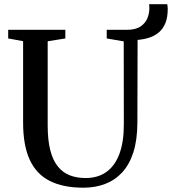

<svg xmlns="http://www.w3.org/2000/svg" viewBox="-20 -885 818 914"><path d="M377.5 8.5Q280.5 8.5 216.8 -23.8Q153 -56 121.5 -124.5Q90 -193 90 -301.5V-689L19 -702V-743H291V-702L207 -688.5V-288.5Q207 -217.5 219.5 -169.2Q232 -121 255.8 -92Q279.5 -63 312.8 -50.2Q346 -37.5 387.5 -37.5Q446.5 -37.5 487.2 -67Q528 -96.5 549 -154Q570 -211.5 569.5 -295L569 -688L488 -702V-743H583Q625.5 -743 649 -759Q672.5 -775 681.8 -798.5Q691 -822 691 -845Q691 -852 690.8 -856.8Q690.5 -861.5 689.5 -865H776Q777 -860 777.8 -854.5Q778.5 -849 778.5 -843.5Q778.5 -803.5 767.8 -776.2Q757 -749 737.5 -732Q718 -715 691.8 -706.2Q665.5 -697.5 635 -695L634 -299.5Q633.5 -218 614.8 -159.8Q596 -101.5 561.5 -64.2Q527 -27 480 -9.2Q433 8.5 377.5 8.5Z"/></svg>

Font: Merriweather 60pt Medium
Style: Regular
Weight: 500
Version: Version 2.100